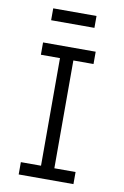

<svg xmlns="http://www.w3.org/2000/svg" viewBox="-88 -839 577 891"><g transform="rotate(10 200.0 -393.5)"><path d="M65 0V-58H160V-565H70V-623H318V-565H223V-57H323V0ZM89 -731V-787H293V-731Z"/></g></svg>

Font: Inconsolata Condensed
Style: Regular
Weight: 400
Width: 3
Monospace: yes
Designer: Raph Levien, Cyreal, Brenton Simpson
Foundry: Raph Levien, Cyreal, Google
Version: Version 3.000; ttfautohint (v1.8.2.53-6de2)